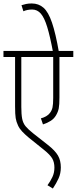

<svg xmlns="http://www.w3.org/2000/svg" viewBox="-20 -916 443 1108"><path d="M403 -587H323V-353Q323 -311 319 -290.5Q315 -270 303 -250Q292 -231 272.5 -218.5Q253 -206 228 -198L216 -233Q232 -237 246 -245Q260 -253 268 -264Q279 -278 283 -296Q287 -314 287 -351V-587H103V-299Q103 -256 108 -230.5Q113 -205 128 -187Q143 -169 172 -146L256 -80Q298 -47 314.5 -18.5Q331 10 331 50Q331 85 318 113.5Q305 142 285 172L254 153Q271 130 282.5 105.5Q294 81 294 51Q294 21 282 -0.5Q270 -22 234 -51L148 -120Q124 -140 108 -157Q92 -174 84 -192Q74 -213 70.5 -234.5Q67 -256 67 -302V-587H0V-622H403ZM286 -615Q269 -706 252.5 -760Q236 -814 215.5 -837.5Q195 -861 166 -861Q151 -861 138.5 -858.5Q126 -856 115 -851L104 -886Q116 -890 130.5 -893Q145 -896 163 -896Q203 -896 231 -871.5Q259 -847 280 -785.5Q301 -724 320 -615Z"/></svg>

Font: Noto Sans Devanagari ExtraCondensed ExtraLight
Style: Regular
Weight: 200
Width: 2
Designer: Jelle Bosma - Monotype Design Team
Foundry: Monotype Imaging Inc.
Version: Version 2.004; ttfautohint (v1.8.4.7-5d5b)